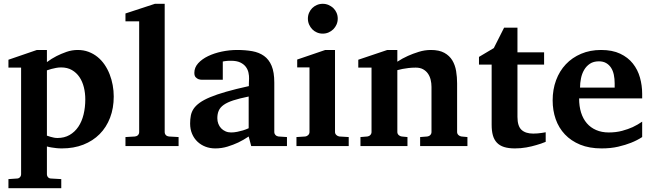

<svg xmlns="http://www.w3.org/2000/svg" viewBox="-20 -760 3392 999"><path d="M423.8 -243.2Q423.8 -275.9 416.3 -306.2Q408.7 -336.4 393.3 -359.1Q377.9 -381.8 354.2 -395.5Q330.6 -409.2 297.9 -409.2Q284.7 -409.2 271.7 -406.7Q258.8 -404.3 248 -401.4Q235.4 -397.9 224.1 -394V-54.2Q233.9 -50.3 243.7 -47.9Q252 -45.4 261.2 -43.7Q270.5 -42 278.8 -42Q314.9 -42 342 -57.6Q369.1 -73.2 387.5 -100.3Q405.8 -127.4 414.8 -164.3Q423.8 -201.2 423.8 -243.2ZM571.8 -257.8Q571.8 -197.3 552.7 -147.5Q533.7 -97.7 498.5 -62.3Q463.4 -26.9 413.6 -7.3Q363.8 12.2 301.8 12.2Q286.6 12.2 272.9 10.7Q259.3 9.3 248 7.3Q235.4 5.4 224.1 2V146Q224.1 155.8 230.2 162.4Q236.3 168.9 246.1 168.9L298.8 171.9V219.2H23.9V171.9L67.9 168.9Q77.1 168.9 83.5 162.4Q89.8 155.8 89.8 146V-408.2H23.9V-449.2L171.9 -500H224.1V-437Q247.6 -454.6 274.4 -468.3Q297.4 -480 325.7 -490Q354 -500 384.8 -500Q415 -500 440.9 -490.2Q466.8 -480.5 487.5 -463.6Q508.3 -446.8 524.2 -423.6Q540 -400.4 550.5 -373.5Q561 -346.7 566.4 -317.1Q571.8 -287.6 571.8 -257.8Z M632.8 0V-46.9L682.1 -49.8Q691.9 -50.8 698 -57.1Q704.1 -63.5 704.1 -73.2V-648.9H632.8V-689.9L786.1 -740.2H836.9V-73.2Q836.9 -63.5 843 -57.1Q849.1 -50.8 858.9 -49.8L909.2 -46.9V0Z M1287.1 0 1273.9 -49.8Q1248 -32.2 1219.7 -18.6Q1194.8 -6.8 1164.1 2.7Q1133.3 12.2 1100.1 12.2Q1072.8 12.2 1049.1 3.2Q1025.4 -5.9 1007.6 -22.7Q989.7 -39.6 979.5 -63.5Q969.2 -87.4 969.2 -117.2Q969.2 -139.6 972.9 -158.7Q976.6 -177.7 987.5 -194.1Q998.5 -210.4 1019 -225.3Q1039.6 -240.2 1073.5 -254.4Q1107.4 -268.6 1156.7 -282.7Q1206.1 -296.9 1274.9 -312V-324.2Q1274.9 -331.5 1275.4 -337.4Q1275.4 -344.2 1275.9 -351.1Q1276.4 -365.2 1272.9 -381.6Q1269.5 -397.9 1259.3 -411.9Q1249 -425.8 1230.5 -434.8Q1211.9 -443.8 1182.1 -443.8Q1171.9 -443.8 1163.8 -443.4Q1155.8 -442.9 1150.4 -441.9Q1144 -440.9 1139.2 -439.9V-345.2H1036.1Q1023.4 -344.2 1013.7 -347.7Q1005.4 -350.6 998.3 -357.9Q991.2 -365.2 991.2 -380.9Q991.2 -408.7 1011 -430.7Q1030.8 -452.6 1062.7 -468Q1094.7 -483.4 1134.5 -491.7Q1174.3 -500 1213.9 -500Q1256.8 -500 1292.5 -493.7Q1328.1 -487.3 1353.8 -469Q1379.4 -450.7 1393.3 -417.5Q1407.2 -384.3 1407.2 -330.1V-73.2Q1407.2 -64 1413.6 -57.4Q1419.9 -50.8 1429.2 -49.8L1473.1 -46.9V0ZM1273.9 -257.8Q1225.6 -248 1194.1 -237.8Q1162.6 -227.5 1144 -214.4Q1125.5 -201.2 1118.2 -184.3Q1110.8 -167.5 1110.8 -145Q1110.8 -129.4 1116 -116Q1121.1 -102.5 1130.6 -92.5Q1140.1 -82.5 1153.3 -76.7Q1166.5 -70.8 1182.1 -70.8Q1198.2 -70.8 1214.6 -74.2Q1231 -77.6 1244.1 -81.5Q1259.8 -86.4 1273.9 -92.8Z M1522.5 0V-46.9L1568.4 -49.8Q1577.1 -50.8 1583.7 -57.4Q1590.3 -64 1590.3 -73.2V-409.2H1526.4V-450.2L1672.4 -500H1723.1V-73.2Q1723.1 -64 1730.2 -57.4Q1737.3 -50.8 1746.1 -49.8L1794.4 -46.9V0ZM1737.3 -663.1Q1737.3 -647 1731.2 -632.8Q1725.1 -618.7 1714.4 -607.9Q1703.6 -597.2 1689.5 -591.1Q1675.3 -585 1659.2 -585Q1643.1 -585 1628.9 -591.1Q1614.7 -597.2 1604.5 -607.9Q1594.2 -618.7 1588.1 -632.8Q1582 -647 1582 -663.1Q1582 -679.2 1588.1 -693.4Q1594.2 -707.5 1604.5 -717.8Q1614.7 -728 1628.9 -734.1Q1643.1 -740.2 1659.2 -740.2Q1675.3 -740.2 1689.5 -734.1Q1703.6 -728 1714.4 -717.8Q1725.1 -707.5 1731.2 -693.4Q1737.3 -679.2 1737.3 -663.1Z M2166 0V-46.9L2203.1 -49.8Q2212.4 -50.8 2218.8 -57.4Q2225.1 -64 2225.1 -73.2V-308.1Q2225.1 -327.1 2220.7 -345.2Q2216.3 -363.3 2206.5 -377.2Q2196.8 -391.1 2181.2 -399.7Q2165.5 -408.2 2143.1 -408.2Q2122.6 -408.2 2105 -406Q2087.4 -403.8 2074.7 -401.4Q2059.6 -398.4 2047.4 -395V-73.2Q2047.4 -64 2054.2 -57.4Q2061 -50.8 2070.3 -49.8L2100.1 -46.9V0H1855.5V-46.9L1891.1 -49.8Q1900.4 -50.8 1906.7 -57.4Q1913.1 -64 1913.1 -73.2V-408.2H1844.2V-449.2L1995.1 -500H2047.4V-439Q2073.2 -456.1 2102.5 -469.2Q2127.4 -480.5 2158.7 -490.2Q2189.9 -500 2222.2 -500Q2265.1 -500 2292 -485.1Q2318.8 -470.2 2333.5 -445.8Q2348.1 -421.4 2353.3 -390.1Q2358.4 -358.9 2358.4 -326.2V-73.2Q2358.4 -64 2365.2 -57.4Q2372.1 -50.8 2381.3 -49.8L2412.1 -46.9V0Z M2819.3 -22Q2795.9 -12.2 2769.5 -4.9Q2747.1 2 2718.5 7.1Q2689.9 12.2 2659.2 12.2Q2626 12.2 2602.8 4.9Q2579.6 -2.4 2565.2 -17.8Q2550.8 -33.2 2544.4 -56.2Q2538.1 -79.1 2538.1 -110.8V-423.8H2472.2V-463.9L2549.3 -509.8L2603 -616.2H2672.4V-487.8H2811V-423.8H2672.4V-151.9Q2672.4 -104 2693.4 -84.5Q2714.4 -64.9 2754.4 -64.9Q2766.1 -64.9 2777.8 -65.9Q2789.6 -66.9 2798.8 -68.4Q2809.6 -69.8 2819.3 -71.8Z M3178.2 -326.2Q3178.2 -350.1 3173.8 -371.1Q3169.4 -392.1 3159.4 -407.5Q3149.4 -422.9 3133.8 -431.9Q3118.2 -440.9 3096.2 -440.9Q3068.4 -440.9 3049.6 -428.5Q3030.8 -416 3019.3 -396.2Q3007.8 -376.5 3002.9 -352.1Q2998 -327.6 2998 -304.2H3178.2ZM3321.3 -46.9Q3295.4 -29.8 3263.2 -17.1Q3235.4 -5.9 3196.8 3.2Q3158.2 12.2 3110.4 12.2Q3046.4 12.2 2998.8 -7.3Q2951.2 -26.9 2919.2 -60.8Q2887.2 -94.7 2871.3 -140.1Q2855.5 -185.5 2855.5 -237.8Q2855.5 -294.4 2873.3 -342.5Q2891.1 -390.6 2924.1 -425.5Q2957 -460.4 3003.7 -480.2Q3050.3 -500 3107.4 -500Q3166 -500 3206.8 -480.7Q3247.6 -461.4 3272.9 -429.4Q3298.3 -397.5 3309.8 -356.4Q3321.3 -315.4 3321.3 -272V-248H2993.2Q2993.2 -207 3003.4 -174.3Q3013.7 -141.6 3033.4 -118.7Q3053.2 -95.7 3082 -83.3Q3110.8 -70.8 3147.5 -70.8Q3185.5 -70.8 3217 -79.3Q3248.5 -87.9 3272 -98.6Q3298.8 -111.3 3321.3 -127Z"/></svg>

Font: Charis SIL CyrE
Style: Bold
Weight: 700
Foundry: SIL International
Version: Version 5.000